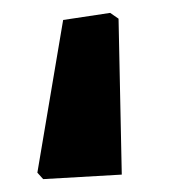

<svg xmlns="http://www.w3.org/2000/svg" viewBox="-20 -114 263 298"><path d="M47 164 38 154 78 -83 151 -94 164 -85 169 157Z"/></svg>

Font: Alegreya Sans SC ExtraBold
Style: Regular
Weight: 800
Designer: Juan Pablo del Peral
Foundry: Huerta Tipografica
Version: Version 2.007